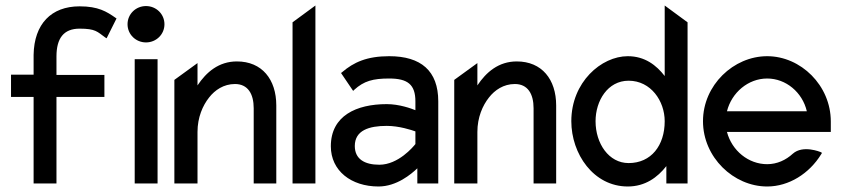

<svg xmlns="http://www.w3.org/2000/svg" viewBox="-20 -666 3064 697"><path d="M20 -314H102V0H185V-314H359V-394H185V-461C185 -527 211 -562 269 -562C327 -562 333 -551 362 -530L367 -527L403 -599L400 -601C367 -624 337 -643 269 -643C166 -643 104 -579 102 -467V-395H20Z M443 -578C443 -541 473 -512 510 -512C547 -512 577 -541 577 -578C577 -615 547 -644 510 -644C473 -644 443 -615 443 -578ZM469 0H552V-451H469Z M613 0H697V-187C697 -240 716 -283 739 -312C760 -339 792 -361 833 -361C880 -361 901 -325 901 -273V0H983V-283C983 -378 931 -443 840 -443C774 -443 729 -404 697 -356V-437L613 -376Z M1042 0H1125V-646L1042 -585Z M1181 -135C1181 -46 1255 11 1354 11C1420 11 1473 -34 1495 -55V0H1571V-298C1571 -409 1508 -462 1393 -462C1312 -462 1264 -440 1222 -404L1218 -401L1262 -336L1266 -340C1301 -372 1334 -381 1393 -381C1460 -381 1488 -359 1488 -298V-266C1473 -272 1430 -288 1384 -288C1274 -288 1181 -246 1181 -135ZM1268 -136C1268 -193 1320 -209 1384 -209C1429 -209 1474 -194 1488 -189V-143C1480 -133 1426 -68 1357 -68C1303 -68 1268 -89 1268 -136Z M1629 0H1713V-187C1713 -240 1732 -283 1755 -312C1776 -339 1808 -361 1849 -361C1896 -361 1917 -325 1917 -273V0H1999V-283C1999 -378 1947 -443 1856 -443C1790 -443 1745 -404 1713 -356V-437L1629 -376Z M2054 -226C2054 -108 2134 11 2259 11C2322 11 2367 -22 2399 -63V0H2476V-585L2393 -646V-390C2363 -429 2321 -462 2259 -462C2163 -462 2054 -368 2054 -226ZM2142 -226C2142 -300 2186 -373 2262 -373C2343 -373 2393 -299 2393 -226C2393 -138 2344 -74 2262 -74C2190 -74 2142 -145 2142 -226Z M2532 -226C2532 -95 2643 11 2765 11C2844 11 2918 -36 2961 -106L2964 -111L2959 -114C2959 -114 2895 -141 2858 -108C2833 -85 2801 -70 2765 -70C2697 -70 2637 -119 2619 -187H2996V-225C2996 -356 2887 -462 2765 -462C2643 -462 2532 -357 2532 -226ZM2619 -262C2636 -330 2696 -381 2765 -381C2833 -381 2893 -331 2909 -262Z"/></svg>

Font: Charger Pro
Style: BdNar
Weight: 700
Designer: Jasper
Foundry: Cannot Into Space Fonts
Version: Version 1.09